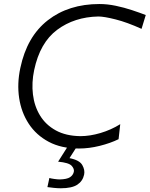

<svg xmlns="http://www.w3.org/2000/svg" viewBox="-20 -746 762 978"><path d="M382.5 10.5Q292.5 10.5 228.5 -23.5Q164.5 -57.5 126.5 -115.5Q88.5 -173.5 77.5 -247Q66.5 -320.5 83.5 -399.5Q117 -559.5 223.2 -642.5Q329.5 -725.5 487 -725.5Q527 -725.5 570 -716.5Q613 -707.5 652.8 -694.2Q692.5 -681 722.5 -669.5L701 -599Q627 -632.5 568.5 -647.2Q510 -662 481 -662Q359 -659.5 271.2 -594.2Q183.5 -529 154 -389Q140.5 -325 147.8 -265Q155 -205 184 -157.5Q213 -110 264.2 -81.8Q315.5 -53.5 389.5 -52.5Q438 -52.5 492 -68.5Q546 -84.5 592.5 -113.5L584 -37Q542 -16.5 487.8 -3Q433.5 10.5 382.5 10.5ZM289.5 213Q275 213 254.2 211Q233.5 209 221.5 207L231.5 160.5Q238 163 256 165.5Q274 168 284.5 168Q321 167 336.5 156.8Q352 146.5 356 129.5Q359.5 114.5 345 98.5Q330.5 82.5 276 77.5L335.5 -16.5H376L372 0L334 59.5Q385 69.5 399.2 94.8Q413.5 120 408.5 143.5Q401.5 176.5 373.8 194.8Q346 213 289.5 213Z"/></svg>

Font: Commissioner Flair Light
Style: Italic
Weight: 300
Italic angle: -12°
Designer: Kostas Bartsokas
Foundry: Kostas Bartsokas
Version: Version 1.000; ttfautohint (v1.8.3)